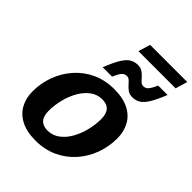

<svg xmlns="http://www.w3.org/2000/svg" viewBox="-243 -987 1126 1126"><g transform="rotate(45 320.0 -424.0)"><path d="M368 -528.5Q442.5 -528.5 490.5 -503.2Q538.5 -478 561.5 -434.5Q584.5 -391 584.5 -336.5Q584.5 -268 561.5 -205.5Q538.5 -143 495.2 -94Q452 -45 391 -16.5Q330 12 254.5 12Q180 12 132 -13.2Q84 -38.5 60.8 -81.8Q37.5 -125 37.5 -180Q37.5 -248 60.5 -310.5Q83.5 -373 126.8 -422.2Q170 -471.5 231 -500Q292 -528.5 368 -528.5ZM262 -79.5Q303 -79.5 335.5 -103.5Q368 -127.5 390.8 -167.2Q413.5 -207 425.5 -254.8Q437.5 -302.5 437.5 -350Q437.5 -436.5 360.5 -436.5Q319.5 -436.5 287 -412.5Q254.5 -388.5 231.8 -349Q209 -309.5 197 -261.5Q185 -213.5 185 -166Q185 -79.5 262 -79.5ZM612.5 -725Q587.5 -662.5 566.8 -628.8Q546 -595 524.2 -582Q502.5 -569 475.5 -569Q453.5 -569 438.2 -579Q423 -589 411.5 -602.2Q400 -615.5 389.2 -625.5Q378.5 -635.5 365.5 -635.5Q349 -635.5 336.8 -624Q324.5 -612.5 306.5 -571H228.5Q253 -633.5 273.8 -667.2Q294.5 -701 316.5 -714Q338.5 -727 366 -727Q387.5 -727 402.8 -717Q418 -707 429.5 -693.8Q441 -680.5 451.5 -670.5Q462 -660.5 475 -660.5Q491.5 -660.5 503.8 -672Q516 -683.5 534.5 -725ZM310 -786 332.5 -860.5H640.5L618.5 -786Z"/></g></svg>

Font: Newsreader Caption SemiBold
Style: Italic
Weight: 600
Italic angle: -17°
Designer: Hugues Gentile
Foundry: Production Type
Version: Version 1.001